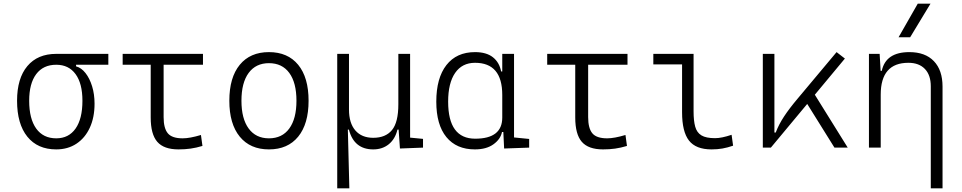

<svg xmlns="http://www.w3.org/2000/svg" viewBox="-20 -815 5313 1060"><path d="M290.5 9.8Q187.5 9.8 130.9 -60.5Q74.2 -130.9 74.2 -258.8Q74.2 -382.3 130.9 -450Q187.5 -517.6 290.5 -517.6H578.1V-457.5H399.9V-448.7Q429.2 -440.9 452.1 -411.6Q475.1 -382.3 488.5 -338.6Q502 -294.9 502 -242.7Q502 -166.5 475.8 -109.9Q449.7 -53.2 402.1 -21.7Q354.5 9.8 290.5 9.8ZM290.5 -51.3Q359.4 -51.3 397.2 -105.2Q435.1 -159.2 435.1 -258.8Q435.1 -354 397.2 -405.8Q359.4 -457.5 290.5 -457.5Q218.8 -457.5 179.9 -405.8Q141.1 -354 141.1 -258.8Q141.1 -159.2 179.9 -105.2Q218.8 -51.3 290.5 -51.3Z M965.3 9.8Q884.8 9.8 848.4 -32Q812 -73.7 812 -166.5V-457.5H657.2V-517.6H1100.6V-457.5H883.3V-168.5Q883.3 -106.9 906.5 -79.1Q929.7 -51.3 988.3 -51.3Q1027.8 -51.3 1089.4 -69.8L1097.7 -9.3Q1063.5 1 1032.2 5.4Q1001 9.8 965.3 9.8Z M1464.8 9.8Q1361.3 9.8 1303.7 -60.5Q1246.1 -130.9 1246.1 -258.8Q1246.1 -387.2 1303.7 -457.3Q1361.3 -527.3 1464.8 -527.3Q1568.8 -527.3 1626.2 -457.3Q1683.6 -387.2 1683.6 -258.8Q1683.6 -130.9 1626.2 -60.5Q1568.8 9.8 1464.8 9.8ZM1464.8 -51.3Q1537.6 -51.3 1577.1 -105.5Q1616.7 -159.7 1616.7 -258.8Q1616.7 -358.4 1577.1 -412.4Q1537.6 -466.3 1464.8 -466.3Q1392.6 -466.3 1352.8 -412.4Q1313 -358.4 1313 -258.8Q1313 -159.7 1352.8 -105.5Q1392.6 -51.3 1464.8 -51.3Z M1841.8 224.6V-517.6H1906.7V-210Q1906.7 -135.3 1941.9 -94.7Q1977.1 -54.2 2040.5 -54.2Q2108.9 -54.2 2144 -96.9Q2179.2 -139.6 2179.2 -239.3V-517.6H2244.1V-55.2L2315.4 -48.3V0L2188 4.9L2180.7 -99.6H2174.3Q2161.6 -47.4 2126.5 -18.8Q2091.3 9.8 2040.5 9.8Q1934.6 9.8 1906.2 -99.6H1900.4L1908.7 224.6Z M2601.6 9.8Q2500 9.8 2444.3 -58.3Q2388.7 -126.5 2388.7 -253.9Q2388.7 -384.3 2444.6 -455.8Q2500.5 -527.3 2602.5 -527.3Q2665.5 -527.3 2701.4 -498.8Q2737.3 -470.2 2746.6 -420.4H2752.9V-517.6H2817.9V-56.2L2901.4 -47.9V0L2763.2 4.9L2758.8 -86.4H2751.5Q2743.7 -46.9 2704.6 -18.6Q2665.5 9.8 2601.6 9.8ZM2454.1 -253.9Q2454.1 -49.3 2603.5 -49.3Q2752.9 -49.3 2752.9 -166V-291Q2752.9 -468.3 2602.5 -468.3Q2531.2 -468.3 2492.7 -412.4Q2454.1 -356.4 2454.1 -253.9Z M3309.1 9.8Q3228.5 9.8 3192.1 -32Q3155.8 -73.7 3155.8 -166.5V-457.5H3001V-517.6H3444.3V-457.5H3227.1V-168.5Q3227.1 -106.9 3250.2 -79.1Q3273.4 -51.3 3332 -51.3Q3371.6 -51.3 3433.1 -69.8L3441.4 -9.3Q3407.2 1 3376 5.4Q3344.7 9.8 3309.1 9.8Z M3908.2 9.8Q3821.8 9.8 3783.7 -39.1Q3745.6 -87.9 3745.6 -195.3V-459.5H3586.9V-517.6H3809.1V-200.2Q3809.1 -148.4 3818.1 -115.7Q3827.1 -83 3852.5 -67.6Q3877.9 -52.2 3927.7 -52.2Q3963.9 -52.2 4019 -70.8L4027.3 -10.7Q3996.6 0 3968.5 4.9Q3940.4 9.8 3908.2 9.8Z M4191.4 0V-517.6H4255.4V-83.5H4262.7Q4279.3 -127.4 4308.6 -171.9Q4337.9 -216.3 4382.3 -269L4598.6 -527.3L4644.5 -491.7L4478.5 -292L4660.2 0H4586.9L4436.5 -241.2L4235.8 0Z M4777.3 0V-517.6H4836.4L4841.8 -423.8H4848.1Q4870.1 -527.3 5000.5 -527.3Q5087.9 -527.3 5135.7 -477.5Q5183.6 -427.7 5183.6 -336.9V224.6H5118.7V-338.4Q5118.7 -400.4 5086.2 -434.3Q5053.7 -468.3 4995.1 -468.3Q4842.3 -468.3 4842.3 -292.5V0ZM4940.9 -609.4 5046.9 -794.9H5117.2L5004.9 -609.4Z"/></svg>

Font: Caskaydia Cove Light
Style: Regular
Weight: 300
Monospace: yes
Designer: Aaron Bell
Foundry: Saja Typeworks
Version: Version 4.300; ttfautohint (v1.8.3)